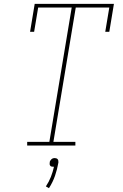

<svg xmlns="http://www.w3.org/2000/svg" viewBox="-20 -755 640 996"><path d="M121 0V-19H236L352 -716H178L157 -590H136L160 -735H571L547 -590H526L547 -716H373L257 -19H371V0ZM234 221 218 212Q234 188 244 162.5Q254 137 260 110Q259 110 258 110Q257 110 256 110Q252 110 247.5 109Q243 108 240.5 104.5Q238 101 237.5 96.5Q237 92 238 88Q238 83 240.5 79Q243 75 246.5 71.5Q250 68 254.5 66.5Q259 65 264 65Q268 65 272.5 66.5Q277 68 279.5 71.5Q282 75 282.5 79Q283 83 283 88Q277 123 265.5 156.5Q254 190 234 221Z"/></svg>

Font: Iosevka Slab Thin Extended
Style: Italic
Weight: 100
Width: 7
Italic angle: -9°
Monospace: yes
Designer: Belleve Invis
Foundry: Belleve Invis
Version: Version 11.1.0; ttfautohint (v1.8.3)